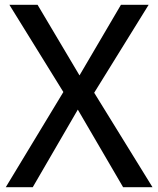

<svg xmlns="http://www.w3.org/2000/svg" viewBox="-20 -777 655 797"><path d="M4 0 243 -395 19 -757H136L310 -464L482 -757H597L371 -392L613 0H491L303 -322L116 0Z"/></svg>

Font: Menbere
Style: Regular
Weight: 400
Designer: Aleme Tadesse
Foundry: Sorkin Type Co
Version: Version 1.000